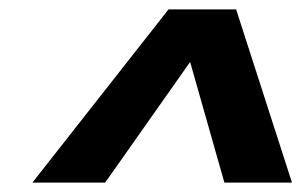

<svg xmlns="http://www.w3.org/2000/svg" viewBox="-20 -744 642 409"><path d="M49 -355 339 -724H483L602 -355H458L385 -612L204 -355Z"/></svg>

Font: Kantumruy Pro
Style: Italic
Weight: 400
Italic angle: -13°
Designer: Sovichet Tep
Foundry: Sovichet Tep
Version: Version 1.002